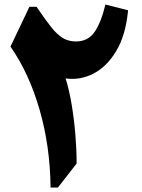

<svg xmlns="http://www.w3.org/2000/svg" viewBox="-20 -840 634 860"><path d="M452.1 -819.8 553.7 -793.9Q543 -681.2 500 -610.4Q457 -539.6 397 -509.5Q336.9 -479.5 273.9 -488.8Q290.5 -435.1 301.3 -369.9Q312 -304.7 317.6 -237.1Q323.2 -169.4 323.2 -107.4L239.3 0H206.5Q204.6 -185.1 157.2 -348.9Q109.9 -512.7 26.9 -631.3L111.8 -809.6H143.6Q182.6 -752 209.7 -718Q236.8 -684.1 262.2 -669.2Q287.6 -654.3 319.8 -654.3Q375 -654.3 404.3 -697.8Q433.6 -741.2 452.1 -819.8Z"/></svg>

Font: Pinar DS4 ExtraBold
Style: Regular
Weight: 800
Designer: Amin Abedi
Version: Version 3.000